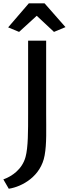

<svg xmlns="http://www.w3.org/2000/svg" viewBox="-41 -992 420 1174"><path d="M-20.5 105 12.7 162.1C95.2 149.4 209.5 85.4 231.9 -42C245.1 -113.3 241.2 -202.1 241.2 -299.3V-743.2H130.9V-296.9C130.9 -192.9 131.3 -90.8 115.2 -32.2C94.2 44.4 31.2 86.4 -20.5 105ZM75.7 -796.9 183.6 -895.5 289.1 -796.9 359.4 -826.2 231.4 -971.7H135.3L8.8 -824.7Z"/></svg>

Font: Merriweather Sans
Style: Regular
Weight: 400
Designer: Eben Sorkin ( eben@eyebytes.com )
Foundry: Eben Sorkin
Version: Version 1.003